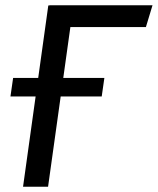

<svg xmlns="http://www.w3.org/2000/svg" viewBox="-20 -709 599 729"><path d="M29.8 -413.2H376.3L366.2 -342.7H116.4H19.7ZM67.5 0 163.5 -689.1 249.5 -622.6 162.5 0ZM165.5 -689.1H559.1L534 -606.3H232.4Z"/></svg>

Font: Fira Sans Variable
Style: Italic
Weight: 397
Italic angle: -8°
Designer: Carrois Corporate & Edenspiekermann AG
Foundry: Carrois Corporate GbR & Edenspiekermann AG
Version: Version 4.202